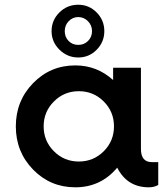

<svg xmlns="http://www.w3.org/2000/svg" viewBox="-20 -789 712 819"><path d="M313.8 -768.8Q360 -768.8 392.5 -735.6Q425 -702.5 425 -656.2Q425 -610 392.5 -576.9Q360 -543.8 313.8 -543.8Q267.5 -543.8 233.8 -576.9Q200 -610 200 -656.2Q200 -702.5 233.1 -735.6Q266.2 -768.8 313.8 -768.8ZM355 -698.8Q337.5 -716.2 313.8 -716.2Q290 -716.2 273.1 -698.8Q256.2 -681.2 256.2 -656.2Q256.2 -631.2 272.5 -614.4Q288.8 -597.5 313.8 -597.5Q338.8 -597.5 355.6 -614.4Q372.5 -631.2 372.5 -656.2Q372.5 -681.2 355 -698.8ZM627.5 -97.5H655V0Q637.5 10 615 10Q522.5 10 480 -73.8Q410 10 301.2 10Q195 10 121.2 -65.6Q47.5 -141.2 47.5 -250Q47.5 -358.8 121.2 -434.4Q195 -510 301.2 -510Q393.8 -510 462.5 -447.5V-500H581.2V-153.8Q581.2 -97.5 627.5 -97.5ZM210 -143.8Q253.8 -100 316.2 -100Q378.8 -100 422.5 -143.8Q466.2 -187.5 466.2 -250Q466.2 -312.5 422.5 -356.2Q378.8 -400 316.2 -400Q253.8 -400 210 -356.2Q166.2 -312.5 166.2 -250Q166.2 -187.5 210 -143.8Z"/></svg>

Font: Now Medium
Style: Regular
Weight: 500
Designer: Alfredo Marco Pradil
Foundry: Alfredo Marco Pradil
Version: Version 1.002;PS 001.002;hotconv 1.0.88;makeotf.lib2.5.64775